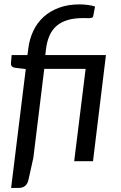

<svg xmlns="http://www.w3.org/2000/svg" viewBox="-20 -754 568 898"><path d="M475.5 -496.5 415 0H327L380.5 -432H187L136 -16L113 87.5Q104.5 125 67 125H32L100.5 -431L51 -437Q31 -439.5 31 -457L34.5 -496.5H108.5L112 -524.5Q117.5 -571 135.8 -609.5Q154 -648 184.5 -675.5Q215 -703 257 -718.2Q299 -733.5 352.5 -733.5Q361.5 -733.5 371.2 -732.8Q381 -732 390.8 -730.8Q400.5 -729.5 409.2 -727.8Q418 -726 424.5 -723.5L416 -678.5Q414.5 -672.5 409.2 -670.8Q404 -669 395.5 -669Q390 -669 383.5 -669.2Q377 -669.5 369 -669.5Q327.5 -669.5 297 -660.5Q266.5 -651.5 245.2 -633.5Q224 -615.5 211.8 -588Q199.5 -560.5 195 -523L192 -496.5Z"/></svg>

Font: LatoHex
Style: Italic
Weight: 400
Italic angle: -7°
Designer: Lukasz Dziedzic
Foundry: tyPoland Lukasz Dziedzic
Version: Version 1.104; Western+Polish opensource